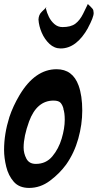

<svg xmlns="http://www.w3.org/2000/svg" viewBox="-32 -918 480 943"><path d="M266 -680Q235 -680 211 -702.5Q187 -725 173 -757.5Q159 -790 157 -822Q158 -846 173 -860Q176 -864 180 -867Q184 -870 186.5 -873Q189 -876 192 -879.5Q195 -883 197 -883L195 -881Q193 -878 193 -876L194 -874Q198 -856 208 -835.5Q218 -815 235 -800Q252 -785 275 -785Q316 -785 338 -801.5Q360 -818 376 -850Q385 -870 396 -891L399 -898L403 -895Q408 -889 415 -883Q425 -874 426.5 -866.5Q428 -859 428 -854Q428 -833 400 -781L401 -782Q344 -680 266 -680ZM111 5Q62 5 35.5 -25.5Q9 -56 -1.5 -99.5Q-12 -143 -12 -182Q-12 -260 14 -343Q32 -397 64 -451Q140 -578 246 -578Q325 -578 354 -498Q372 -448 372 -375Q372 -307 352.5 -237Q333 -167 293 -110Q260 -65 213 -30Q166 5 111 5ZM144 -113Q194 -113 225 -150Q256 -187 271 -237.5Q286 -288 286 -330Q286 -364 279 -384L280 -383Q276 -400 266.5 -412Q257 -424 231 -424Q149 -424 111 -322Q84 -248 84 -193Q84 -165 97.5 -139Q111 -113 144 -113Z"/></svg>

Font: Bangerz
Style: Regular
Weight: 400
Designer: vernon adams
Foundry: Vernon Adams
Version: Version 2.10;February 7, 2025;FontCreator 13.0.0.2683 64-bit